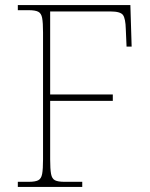

<svg xmlns="http://www.w3.org/2000/svg" viewBox="-20 -734 590 754"><path d="M50 0V-20H93Q118 -20 130 -26Q142 -32 145.5 -51Q149 -70 149 -108V-606Q149 -645 145.5 -663.5Q142 -682 130 -688Q118 -694 93 -694H50V-714H492L497 -551H477L474 -620Q473 -661 463 -675Q453 -689 414 -689H177V-363H423V-338H177V-108Q177 -70 180.5 -51Q184 -32 196 -26Q208 -20 233 -20H303V0Z"/></svg>

Font: Noto Serif Tamil Thin
Style: Regular
Weight: 100
Designer: Indian Type Foundry, Tom Grace, and the Monotype Design Team
Foundry: Monotype Imaging Inc.
Version: Version 2.004; ttfautohint (v1.8.4.7-5d5b)